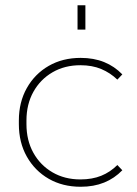

<svg xmlns="http://www.w3.org/2000/svg" viewBox="-20 -703 524 733"><path d="M288 10Q219 10 166 -20.5Q113 -51 82.5 -105Q52 -159 52 -229V-243Q52 -313 82.5 -367Q113 -421 166 -451.5Q219 -482 288 -482Q338 -482 377.5 -466Q417 -450 447 -419L428 -399Q401 -425 366.5 -439.5Q332 -454 287 -454Q227 -454 180.5 -427Q134 -400 107.5 -352.5Q81 -305 81 -243V-229Q81 -167 107.5 -119.5Q134 -72 180.5 -45Q227 -18 287 -18Q332 -18 366.5 -32Q401 -46 428 -73L447 -53Q417 -22 377.5 -6Q338 10 288 10ZM276 -590V-683H306V-590Z"/></svg>

Font: SUSE Thin
Style: Regular
Weight: 250
Designer: Rene Bieder
Foundry: SUSE
Version: Version 1.000